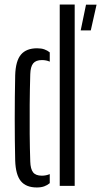

<svg xmlns="http://www.w3.org/2000/svg" viewBox="-20 -820 446 847"><path d="M47 -112Q46 -155 45.5 -201.2Q45 -247.5 45 -295.5Q45 -343.5 45.5 -392Q46 -440.5 47 -488Q49 -552 72.8 -579.5Q96.5 -607 143.5 -607Q162.5 -607 175.8 -602.2Q189 -597.5 199.5 -589V-548Q184.5 -555 165 -555Q138.5 -555 126.5 -540.5Q114.5 -526 113.5 -492.5Q111.5 -424 111 -358Q110.5 -292 111 -229.5Q111.5 -167 113.5 -107.5Q114.5 -74.5 126 -59.8Q137.5 -45 164.5 -45Q183.5 -45 199.5 -52V-12Q189 -3 175.2 2Q161.5 7 142.5 7Q95 7 72 -21Q49 -49 47 -112ZM243.5 0V-800H309.5V0ZM336 -686 359.5 -799.5H406L380.5 -686Z"/></svg>

Font: Big Shoulders Stencil Display Thin
Style: Regular
Weight: 400
Version: Version 2.001